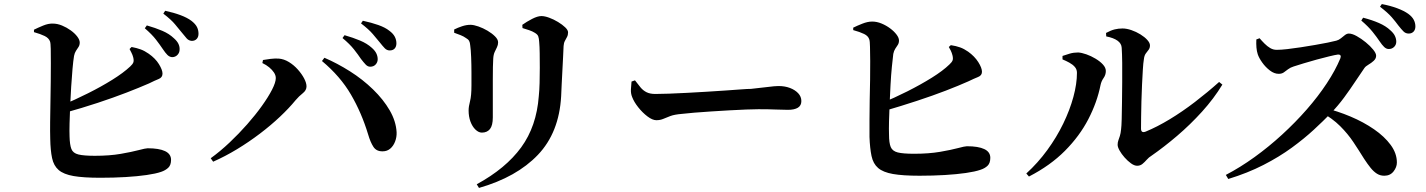

<svg xmlns="http://www.w3.org/2000/svg" viewBox="-20 -856 7010 944"><path d="M826 -575Q813 -576 803 -586Q793 -596 781 -614Q767 -635 747 -661Q727 -687 692 -717L702 -731Q744 -719 778 -704.5Q812 -690 835 -668Q851 -654 857.5 -640Q864 -626 863 -612Q863 -597 852.5 -586Q842 -575 826 -575ZM473 18Q390 18 341.5 9.5Q293 1 268.5 -20Q244 -41 236 -79Q228 -117 227 -173Q226 -209 226.5 -256Q227 -303 228 -354Q229 -405 229.5 -454.5Q230 -504 230 -545.5Q230 -587 229.5 -615.5Q229 -644 226 -652Q220 -669 199.5 -679Q179 -689 147 -698V-710Q165 -719 191.5 -730Q218 -741 240 -740Q262 -740 285 -730.5Q308 -721 328 -706.5Q348 -692 360 -676Q372 -660 372 -647Q372 -634 366 -625Q360 -616 353.5 -606Q347 -596 344 -581Q340 -557 336.5 -517Q333 -477 330 -430Q327 -383 325 -336Q323 -289 322 -249.5Q321 -210 322 -185Q323 -144 331 -123.5Q339 -103 365.5 -96.5Q392 -90 446 -90Q519 -90 573.5 -99.5Q628 -109 662 -118Q696 -127 706 -127Q762 -127 791.5 -113Q821 -99 821 -70Q821 -44 807 -31Q793 -18 772 -11Q746 -2 701 4.5Q656 11 598 14.5Q540 18 473 18ZM282 -337Q348 -365 413 -397.5Q478 -430 532.5 -464Q587 -498 620 -529Q632 -540 635.5 -549Q639 -558 635 -574Q632 -586 626 -597.5Q620 -609 617 -615L627 -625Q653 -620 672 -613Q691 -606 711 -592Q744 -569 761.5 -540.5Q779 -512 779 -494Q779 -475 760 -467.5Q741 -460 713 -446Q665 -425 601.5 -400.5Q538 -376 461 -350.5Q384 -325 294 -300ZM923 -655Q908 -656 898 -667Q888 -678 873 -697Q859 -714 840.5 -736.5Q822 -759 783 -789L792 -803Q834 -794 867.5 -781.5Q901 -769 922 -753Q941 -738 948.5 -723Q956 -708 956 -690Q956 -674 947 -664.5Q938 -655 923 -655Z M1800 -528Q1788 -528 1778 -538.5Q1768 -549 1755 -566Q1741 -587 1720.5 -613Q1700 -639 1664 -669L1674 -683Q1716 -671 1750.5 -656.5Q1785 -642 1808 -621Q1824 -607 1830.5 -593Q1837 -579 1837 -565Q1837 -550 1827 -539Q1817 -528 1800 -528ZM1016 -78Q1063 -112 1109 -155.5Q1155 -199 1195.5 -245Q1236 -291 1267.5 -335Q1299 -379 1317.5 -415Q1336 -451 1336 -472Q1336 -486 1327 -499.5Q1318 -513 1303.5 -525Q1289 -537 1270 -546L1273 -561Q1289 -564 1310 -566.5Q1331 -569 1350 -568Q1376 -566 1400.5 -551Q1425 -536 1444.5 -514Q1464 -492 1475.5 -470Q1487 -448 1487 -431Q1487 -412 1468.5 -397.5Q1450 -383 1433 -363Q1401 -324 1356.5 -282Q1312 -240 1258 -199Q1204 -158 1145.5 -122.5Q1087 -87 1028 -61ZM1862 -112Q1831 -111 1816 -134Q1801 -157 1790 -195Q1758 -301 1705.5 -391Q1653 -481 1563 -556L1575 -572Q1638 -545 1700.5 -505.5Q1763 -466 1814 -416.5Q1865 -367 1896 -313.5Q1927 -260 1930 -206Q1931 -182 1922.5 -160Q1914 -138 1898.5 -125Q1883 -112 1862 -112ZM1896 -608Q1882 -608 1871.5 -619Q1861 -630 1846 -649Q1832 -666 1813 -688.5Q1794 -711 1755 -741L1764 -754Q1806 -745 1840 -733Q1874 -721 1894 -705Q1913 -691 1921 -675.5Q1929 -660 1929 -643Q1929 -627 1920.5 -617.5Q1912 -608 1896 -608Z M2324 50Q2467 -28 2542.5 -131.5Q2618 -235 2629 -383Q2632 -411 2633 -448Q2634 -485 2634 -523Q2634 -561 2633.5 -594.5Q2633 -628 2631 -650Q2630 -667 2626.5 -677Q2623 -687 2609 -695Q2598 -702 2582 -707.5Q2566 -713 2549 -718L2548 -734Q2569 -749 2596 -763Q2623 -777 2642 -777Q2658 -777 2680 -769Q2702 -761 2723.5 -748Q2745 -735 2759 -721.5Q2773 -708 2773 -697Q2773 -684 2768 -674.5Q2763 -665 2757.5 -655Q2752 -645 2751 -630Q2750 -608 2748.5 -575.5Q2747 -543 2745 -507.5Q2743 -472 2741.5 -439Q2740 -406 2739 -383Q2729 -204 2624.5 -94.5Q2520 15 2335 68ZM2349 -204Q2333 -204 2317.5 -219Q2302 -234 2293 -258.5Q2284 -283 2284 -313Q2284 -332 2291 -358.5Q2298 -385 2298 -436Q2298 -461 2298 -499Q2298 -537 2296.5 -574.5Q2295 -612 2292 -632Q2291 -647 2286.5 -655Q2282 -663 2271 -669Q2260 -677 2245 -683Q2230 -689 2213 -695V-711Q2231 -720 2252 -727Q2273 -734 2293 -734Q2309 -734 2332 -726Q2355 -718 2377 -705Q2399 -692 2414 -677Q2429 -662 2429 -648Q2429 -635 2423.5 -624Q2418 -613 2412 -600Q2406 -587 2405 -566Q2404 -553 2403.5 -526.5Q2403 -500 2403 -466Q2403 -432 2403 -396.5Q2403 -361 2403 -330Q2403 -299 2403 -279Q2403 -239 2389 -221.5Q2375 -204 2349 -204Z M3207 -265Q3188 -265 3163.5 -283.5Q3139 -302 3118 -328.5Q3097 -355 3088 -379Q3081 -396 3082 -416.5Q3083 -437 3085 -455L3102 -461Q3117 -441 3129.5 -426Q3142 -411 3159 -402.5Q3176 -394 3202 -394Q3229 -394 3269.5 -395.5Q3310 -397 3358 -399.5Q3406 -402 3454.5 -405Q3503 -408 3547 -411Q3591 -414 3623.5 -416.5Q3656 -419 3672 -419Q3722 -424 3756 -428.5Q3790 -433 3808 -433Q3839 -433 3864 -423.5Q3889 -414 3904.5 -397.5Q3920 -381 3920 -359Q3920 -337 3903 -326.5Q3886 -316 3854 -316Q3825 -316 3793.5 -317.5Q3762 -319 3709 -319Q3686 -319 3648.5 -317.5Q3611 -316 3566 -313.5Q3521 -311 3476 -308Q3431 -305 3393 -302Q3355 -299 3332 -296Q3296 -293 3276 -285.5Q3256 -278 3241 -271.5Q3226 -265 3207 -265Z M4501 8Q4419 8 4370.5 -0.5Q4322 -9 4297.5 -30Q4273 -51 4265 -89Q4257 -127 4255 -183Q4255 -219 4255 -266Q4255 -313 4256 -364Q4257 -415 4258 -464.5Q4259 -514 4258.5 -555.5Q4258 -597 4257.5 -625.5Q4257 -654 4254 -662Q4249 -679 4228.5 -689Q4208 -699 4175 -708V-720Q4193 -729 4219.5 -739.5Q4246 -750 4268 -750Q4291 -750 4314 -740.5Q4337 -731 4356.5 -716.5Q4376 -702 4388 -686Q4400 -670 4400 -657Q4400 -644 4394 -635Q4388 -626 4381.5 -616Q4375 -606 4372 -591Q4369 -567 4365 -527Q4361 -487 4358.5 -440Q4356 -393 4354 -346Q4352 -299 4351 -259.5Q4350 -220 4351 -195Q4351 -153 4359.5 -133Q4368 -113 4394 -106.5Q4420 -100 4474 -100Q4547 -100 4602 -109.5Q4657 -119 4690.5 -128Q4724 -137 4734 -137Q4790 -137 4819.5 -123Q4849 -109 4849 -80Q4849 -54 4835.5 -41Q4822 -28 4800 -21Q4774 -12 4729 -5.5Q4684 1 4626 4.5Q4568 8 4501 8ZM4310 -347Q4376 -374 4441.5 -407Q4507 -440 4561.5 -474Q4616 -508 4648 -539Q4660 -550 4663.5 -559Q4667 -568 4663 -584Q4660 -596 4654.5 -607.5Q4649 -619 4645 -625L4655 -634Q4681 -630 4700.5 -623Q4720 -616 4740 -602Q4772 -579 4790 -550.5Q4808 -522 4808 -503Q4808 -485 4789 -477.5Q4770 -470 4741 -456Q4694 -435 4630.5 -410.5Q4567 -386 4489.5 -360.5Q4412 -335 4323 -309Z M5571 -41Q5557 -41 5540.5 -53Q5524 -65 5509 -82Q5494 -99 5484.5 -116Q5475 -133 5475 -144Q5475 -156 5478.5 -165.5Q5482 -175 5486 -187.5Q5490 -200 5492 -220Q5494 -234 5495 -270Q5496 -306 5496.5 -354Q5497 -402 5497.5 -452Q5498 -502 5497.5 -547Q5497 -592 5495 -621Q5494 -642 5474.5 -656Q5455 -670 5419 -677L5418 -694Q5442 -707 5460.5 -711.5Q5479 -716 5499 -716Q5519 -716 5542.5 -708Q5566 -700 5587 -687Q5608 -674 5621 -659.5Q5634 -645 5634 -633Q5634 -620 5627.5 -611.5Q5621 -603 5613.5 -593Q5606 -583 5604 -564Q5601 -547 5599 -514Q5597 -481 5595 -440Q5593 -399 5592 -357.5Q5591 -316 5590.5 -280.5Q5590 -245 5590 -224Q5590 -200 5613 -209Q5669 -232 5731 -269.5Q5793 -307 5855 -354.5Q5917 -402 5974 -453L5990 -440Q5948 -371 5890 -307Q5832 -243 5767.5 -188Q5703 -133 5641 -90Q5629 -83 5618.5 -71Q5608 -59 5597 -50Q5586 -41 5571 -41ZM5026 -3Q5083 -55 5129 -118Q5175 -181 5207.5 -248Q5240 -315 5257.5 -379.5Q5275 -444 5275 -498Q5275 -515 5264.5 -527Q5254 -539 5237.5 -548Q5221 -557 5204 -564V-581Q5221 -587 5240 -592.5Q5259 -598 5281 -598Q5298 -597 5321 -589Q5344 -581 5366.5 -567.5Q5389 -554 5403 -538.5Q5417 -523 5417 -507Q5417 -488 5406 -472.5Q5395 -457 5391 -438Q5374 -353 5331 -270Q5288 -187 5216 -114.5Q5144 -42 5039 12Z M6808 -615Q6796 -615 6785.5 -625Q6775 -635 6763 -653Q6749 -674 6728.5 -699.5Q6708 -725 6673 -755L6682 -769Q6725 -758 6759.5 -743Q6794 -728 6816 -707Q6832 -693 6838.5 -679Q6845 -665 6845 -651Q6845 -636 6834.5 -625.5Q6824 -615 6808 -615ZM6007 4Q6078 -33 6148 -83.5Q6218 -134 6283.5 -194Q6349 -254 6405 -318Q6461 -382 6503.5 -446.5Q6546 -511 6570 -569Q6577 -588 6559 -588Q6544 -586 6515.5 -579Q6487 -572 6453.5 -563Q6420 -554 6389.5 -544.5Q6359 -535 6340 -529Q6324 -524 6313 -515.5Q6302 -507 6292 -500Q6282 -493 6267 -493Q6245 -493 6223.5 -509.5Q6202 -526 6186 -548.5Q6170 -571 6164 -589Q6159 -604 6157.5 -622.5Q6156 -641 6157 -662L6173 -668Q6184 -655 6197.5 -641.5Q6211 -628 6225.5 -619.5Q6240 -611 6257 -611Q6278 -611 6309 -614.5Q6340 -618 6375.5 -623.5Q6411 -629 6446 -635Q6481 -641 6508 -646.5Q6535 -652 6550 -656Q6562 -659 6572.5 -667.5Q6583 -676 6592.5 -683.5Q6602 -691 6612 -691Q6628 -691 6650.5 -678.5Q6673 -666 6695 -648Q6717 -630 6731.5 -612Q6746 -594 6746 -582Q6746 -568 6734 -557Q6722 -546 6708 -538Q6694 -530 6688 -521Q6669 -494 6644 -456Q6619 -418 6588.5 -376.5Q6558 -335 6521 -297Q6487 -262 6440 -218.5Q6393 -175 6331.5 -130Q6270 -85 6192 -45Q6114 -5 6019 24ZM6786 8Q6766 8 6750 -2Q6734 -12 6719 -30.5Q6704 -49 6687 -75Q6661 -117 6634 -157.5Q6607 -198 6569 -236Q6531 -274 6472 -307L6487 -327Q6556 -310 6620 -283Q6684 -256 6735.5 -220.5Q6787 -185 6817.5 -143.5Q6848 -102 6848 -57Q6848 -34 6831.5 -13Q6815 8 6786 8ZM6906 -691Q6891 -691 6880.5 -701.5Q6870 -712 6855 -731Q6842 -749 6823 -771Q6804 -793 6765 -823L6774 -836Q6816 -828 6849.5 -815.5Q6883 -803 6904 -788Q6923 -774 6931 -758.5Q6939 -743 6939 -726Q6939 -710 6930 -700.5Q6921 -691 6906 -691Z"/></svg>

Font: Noto Serif JP ExtraLight
Style: Bold
Weight: 700
Version: Version 2.003-H1;hotconv 1.1.1;makeotfexe 2.6.0